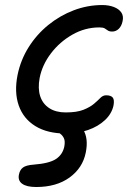

<svg xmlns="http://www.w3.org/2000/svg" viewBox="-20 -521 546 762"><path d="M242.4 9Q168.2 9 120.4 -20.5Q72.6 -50 54.3 -102.6Q36 -155.2 49.8 -224Q62 -283.2 93.6 -333.6Q125.2 -384 171.4 -421.6Q217.6 -459.2 272.6 -480.1Q327.6 -501 385.6 -501Q411.6 -501 431.7 -493.3Q451.8 -485.6 461.5 -471.5Q471.2 -457.4 466.4 -436.4Q462.4 -417.4 451.3 -406.6Q440.2 -395.8 425.2 -395.8Q413.8 -395.8 407.9 -400.1Q402 -404.4 395.6 -408.3Q389.2 -412.2 374.4 -412.2Q317.4 -412.2 267 -383.4Q216.6 -354.6 182.1 -309.1Q147.6 -263.6 137.4 -212Q129.6 -170 139.5 -139.4Q149.4 -108.8 175.5 -91.8Q201.6 -74.8 240.6 -74.8Q285 -74.8 311.2 -85.3Q337.4 -95.8 352.7 -108.8Q368 -121.8 378.2 -132.3Q388.4 -142.8 401 -142.8Q420 -142.8 427.3 -134Q434.6 -125.2 430.6 -102.8Q423.8 -70 396.7 -44.5Q369.6 -19 329.4 -5Q289.2 9 242.4 9ZM123.8 221.2Q85.8 221.2 68 208.3Q50.2 195.4 55.2 171.6Q58.8 153.2 71.1 143.9Q83.4 134.6 113.2 132.4Q175.8 127.6 202.2 110Q228.6 92.4 235.2 60.8Q239 39.4 233.9 28.3Q228.8 17.2 220.7 11.1Q212.6 5 206.7 -0.9Q200.8 -6.8 202.8 -17Q203.8 -28 214.6 -35.3Q225.4 -42.6 244.2 -42.6Q287.8 -42.6 309.8 -7.3Q331.8 28 320.4 84.4Q308.2 145.6 256.1 183.4Q204 221.2 123.8 221.2Z"/></svg>

Font: Shantell Sans Light
Style: Italic
Weight: 300
Italic angle: -11°
Designer: Stephen Nixon, Anya Danilova, Shantell Martin
Foundry: Arrow Type
Version: Version 1.008;[ac192a2d6]